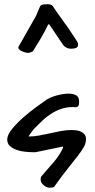

<svg xmlns="http://www.w3.org/2000/svg" viewBox="-20 -876 442 897"><path d="M169.9 -37.1Q169.9 -42 170.4 -45.9Q170.9 -49.8 174.8 -53.7Q186.5 -68.4 201.2 -84.5Q215.8 -100.6 229.5 -116.7Q243.2 -132.8 254.9 -150.4Q266.6 -168 274.4 -185.5V-191.4L146.5 -165H131.8Q118.2 -165 98.1 -167Q78.1 -168.9 59.1 -175.3Q40 -181.6 26.9 -193.4Q13.7 -205.1 13.7 -224.6Q14.6 -247.1 37.1 -274.4Q59.6 -301.8 89.8 -328.1Q120.1 -354.5 150.9 -377Q181.6 -399.4 200.2 -412.1Q220.7 -423.8 249 -431.2Q277.3 -438.5 300.8 -438.5Q320.3 -438.5 335 -431.2Q349.6 -423.8 349.6 -402.3Q349.6 -393.6 348.1 -385.7Q346.7 -377.9 335.9 -375Q304.7 -377.9 277.3 -370.6Q250 -363.3 225.6 -348.6Q201.2 -334 179.7 -314Q158.2 -293.9 137.7 -272.5Q131.8 -265.6 123 -253.4Q114.3 -241.2 114.3 -239.3V-238.3Q139.6 -238.3 164.6 -243.2Q189.5 -248 214.4 -253.4Q239.3 -258.8 264.2 -263.7Q289.1 -268.6 315.4 -268.6Q325.2 -268.6 336.9 -267.1Q348.6 -265.6 358.9 -260.7Q369.1 -255.9 375.5 -247.6Q381.8 -239.3 381.8 -226.6Q381.8 -208 372.6 -190.9Q363.3 -173.8 345.2 -149.9Q327.1 -126 299.3 -91.8Q271.5 -57.6 233.4 -3.9Q231.4 -1 224.1 0Q216.8 1 211.9 1Q198.2 1 184.1 -10.7Q169.9 -22.5 169.9 -37.1ZM148.4 -801.8Q149.4 -803.7 151.9 -810.1Q154.3 -816.4 157.2 -823.2Q160.2 -830.1 163.1 -836.4Q166 -842.8 167 -845.7Q170.9 -853.5 181.2 -855Q191.4 -856.4 201.2 -856.4Q209 -856.4 214.8 -855Q220.7 -853.5 226.6 -847.7Q229.5 -842.8 237.8 -830.6Q246.1 -818.4 255.9 -805.2Q265.6 -792 273.9 -779.8Q282.2 -767.6 285.2 -763.7Q286.1 -762.7 289.1 -759.3Q292 -755.9 292 -754.9Q294.9 -751 301.8 -740.7Q308.6 -730.5 316.4 -718.8Q324.2 -707 331.1 -696.3Q337.9 -685.5 340.8 -681.6Q343.8 -676.8 344.2 -674.3Q344.7 -671.9 344.7 -667Q344.7 -656.2 335.9 -652.3Q327.1 -648.4 312.5 -648.4Q299.8 -648.4 289.6 -653.8Q279.3 -659.2 274.4 -667L209 -763.7L205.1 -760.7Q202.1 -756.8 199.2 -750Q196.3 -743.2 189 -729.5Q181.6 -715.8 168.9 -693.8Q156.2 -671.9 133.8 -636.7Q131.8 -634.8 123.5 -631.8Q115.2 -628.9 112.3 -628.9Q106.4 -628.9 97.2 -631.3Q87.9 -633.8 80.1 -637.7Q72.3 -641.6 67.9 -647Q63.5 -652.3 67.4 -659.2Z"/></svg>

Font: Covered By Your Grace
Style: Regular
Weight: 400
Designer: Kimberly Geswein
Foundry: Kimberly Geswein
Version: Version 1.0